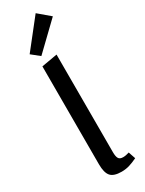

<svg xmlns="http://www.w3.org/2000/svg" viewBox="-252 -1001 782 1037"><g transform="rotate(-30 139.0 -482.0)"><path d="M52 -793 191 -969 263 -908 102 -753ZM79 -91V-702L177 -719V-110Q177 -84 184 -71.5Q191 -59 212 -59Q229 -59 250 -66L265 -22Q238 -9 215 -2Q192 5 166 5Q117 5 98 -17Q79 -39 79 -91Z"/></g></svg>

Font: Ysabeau Infant Semibold
Style: Regular
Weight: 600
Designer: Christian Thalmann (Catharsis Fonts)
Version: Version 0.003